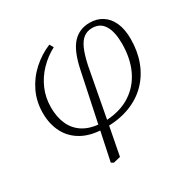

<svg xmlns="http://www.w3.org/2000/svg" viewBox="-156 -653 982 992"><g transform="rotate(-30 335.0 -157.5)"><path d="M247 190 233 182 337 -312Q358 -413 397.5 -456Q437 -499 499 -499Q542 -499 574 -478.5Q606 -458 624 -418.5Q642 -379 642 -321Q642 -248 619.5 -187.5Q597 -127 553.5 -82Q510 -37 446.5 -12.5Q383 12 302 12L310 -27L324 -19Q410 -24 469.5 -63Q529 -102 560 -168.5Q591 -235 591 -322Q591 -393 567.5 -431Q544 -469 497 -469Q468 -469 446.5 -453.5Q425 -438 409.5 -403Q394 -368 382 -311L324 -2L289 180ZM293 12Q215 11 162.5 -18Q110 -47 83.5 -98Q57 -149 57 -215Q57 -282 84 -339Q111 -396 158 -438.5Q205 -481 263 -505L276 -482Q227 -456 189 -416.5Q151 -377 129.5 -327Q108 -277 108 -219Q108 -161 127.5 -118Q147 -75 185.5 -50Q224 -25 280 -20L296 -26Z"/></g></svg>

Font: Source Serif 4 Light
Style: Italic
Weight: 300
Italic angle: -12°
Designer: Frank Grießhammer
Foundry: Adobe Systems Incorporated
Version: Version 4.004;hotconv 1.0.116;makeotfexe 2.5.65601